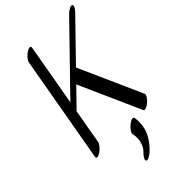

<svg xmlns="http://www.w3.org/2000/svg" viewBox="-305 -851 1218 1218"><g transform="rotate(-45 304.5 -242.0)"><path d="M378.7 29Q398.9 153 290.2 252Q274 266 259 272Q243.9 278 239 272Q234 266 241.8 251.5Q249.5 237 262.6 225Q275.6 213 283.9 198Q310.1 150 297.3 91Q296.1 82 306.9 66.5Q317.8 51 334.4 38Q351.1 25 363.8 22.5Q376.5 20 378.7 29ZM218.2 -757Q236.6 -762 234.2 -746L160.8 -329L549.8 -729Q564.1 -744 580.3 -752.5Q596.6 -761 604.3 -757.5Q611.9 -754 606.8 -740.5Q601.6 -727 586.2 -711L342.2 -460L532.9 -33Q536.3 -26 526.9 -10.5Q517.6 5 501.4 18.5Q485.2 32 470.8 36.5Q456.4 41 453.1 33L267.5 -383L148.8 -261L107.3 -26Q105.3 -15 91.9 1Q78.5 17 64.7 26Q50.9 35 42.8 37Q24.3 42 26.7 26L153.7 -694Q155.7 -706 169.1 -722Q182.5 -738 196.3 -746.5Q210 -755 218.2 -757Z"/></g></svg>

Font: Kavivanar
Style: Regular
Weight: 400
Designer: Tharique Azeez
Foundry: Tharique Azeez
Version: Version 1.88